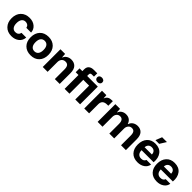

<svg xmlns="http://www.w3.org/2000/svg" viewBox="434 -2421 4108 4108"><g transform="rotate(45 2488.5 -366.5)"><path d="M299 9Q178 9 105.5 -67Q33 -143 33 -268Q33 -394 106.5 -470Q180 -546 304 -546Q407 -546 474.5 -490Q542 -434 546 -344H403Q395 -384 367.5 -405Q340 -426 300 -426Q243 -426 212.5 -384Q182 -342 182 -268Q182 -191 213.5 -151Q245 -111 299 -111Q344 -111 371.5 -134Q399 -157 405 -195H548Q542 -103 473.5 -47Q405 9 299 9Z M879 9Q757 9 683.5 -65Q610 -139 610 -268Q610 -394 681.5 -470Q753 -546 879 -546Q1000 -546 1073.5 -471.5Q1147 -397 1147 -268Q1147 -142 1075.5 -66.5Q1004 9 879 9ZM790 -150Q822 -110 878 -110Q934 -110 966 -150Q998 -190 998 -268Q998 -346 966.5 -386Q935 -426 879 -426Q823 -426 790.5 -386Q758 -346 758 -268Q758 -190 790 -150Z M1243 0V-536H1384L1390 -439H1396Q1417 -491 1462.5 -518.5Q1508 -546 1567 -546Q1653 -546 1704.5 -492.5Q1756 -439 1756 -324V0H1609V-292Q1609 -360 1585 -393Q1561 -426 1508 -426Q1453 -426 1421.5 -389Q1390 -352 1390 -298V0Z M1905 0V-419H1821V-536H1905V-593Q1905 -659 1945.5 -694Q1986 -729 2061 -729H2164V-629H2099Q2051 -629 2051 -583V-536H2373V0H2227V-419H2051V0ZM2300 -599Q2266 -599 2244 -617.5Q2222 -636 2222 -667Q2222 -699 2243.5 -717Q2265 -735 2300 -735Q2335 -735 2357 -717Q2379 -699 2379 -667Q2379 -636 2357 -617.5Q2335 -599 2300 -599Z M2499 0V-536H2632L2638 -450H2643Q2675 -543 2791 -543H2821V-405H2788Q2649 -405 2646 -280V0Z M2904 0V-536H3046L3051 -439H3057Q3077 -491 3121 -518.5Q3165 -546 3221 -546Q3351 -546 3391 -426H3399Q3417 -484 3465 -515Q3513 -546 3576 -546Q3659 -546 3709 -492Q3759 -438 3759 -324V0H3612V-292Q3612 -360 3589.5 -393Q3567 -426 3517 -426Q3466 -426 3435.5 -388.5Q3405 -351 3405 -298V0H3258V-292Q3258 -426 3163 -426Q3111 -426 3081 -389Q3051 -352 3051 -298V0Z M4116 10Q3992 10 3922.5 -64.5Q3853 -139 3853 -264Q3853 -394 3922.5 -470Q3992 -546 4110 -546Q4243 -546 4309 -460Q4375 -374 4362 -236H3997Q3997 -171 4029 -136Q4061 -101 4116 -101Q4197 -101 4219 -163H4358Q4346 -84 4279.5 -37Q4213 10 4116 10ZM4055 -598 4112 -743H4258L4167 -598ZM3998 -327H4218Q4217 -380 4187.5 -408Q4158 -436 4110 -436Q4061 -436 4031.5 -407.5Q4002 -379 3998 -327Z M4698 10Q4574 10 4504.5 -64.5Q4435 -139 4435 -264Q4435 -394 4504.5 -470Q4574 -546 4692 -546Q4825 -546 4891 -460Q4957 -374 4944 -236H4579Q4579 -171 4611 -136Q4643 -101 4698 -101Q4779 -101 4801 -163H4940Q4928 -84 4861.5 -37Q4795 10 4698 10ZM4580 -327H4800Q4799 -380 4769.5 -408Q4740 -436 4692 -436Q4643 -436 4613.5 -407.5Q4584 -379 4580 -327Z"/></g></svg>

Font: Mona Sans
Style: Bold
Weight: 700
Designer: Deni Anggara
Foundry: GitHub
Version: Version 2.000;Glyphs 3.2.3 (3260)